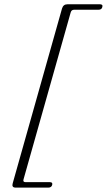

<svg xmlns="http://www.w3.org/2000/svg" viewBox="-20 -757 499 898"><path d="M310.5 -698.5 90 82Q88 88.5 90.5 91.8Q93 95 100 95H213.5Q227.5 95 224 108Q222.5 114 217.8 117.2Q213 120.5 206.5 120.5H53.5Q43 120.5 39.8 115.2Q36.5 110 39.5 100L270 -717Q273 -727 279.2 -732Q285.5 -737 295.5 -737H448Q454.5 -737 457.5 -733.8Q460.5 -730.5 458.5 -724Q455.5 -711.5 441 -711.5H327.5Q320.5 -711.5 316.5 -708.5Q312.5 -705.5 310.5 -698.5Z"/></svg>

Font: Fraunces 72pt Soft Wonky ExtraLight
Style: Italic
Weight: 250
Italic angle: -16°
Version: Version 1.000;[b76b70a41]